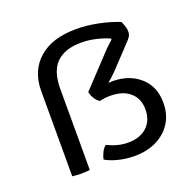

<svg xmlns="http://www.w3.org/2000/svg" viewBox="-105 -660 782 777"><g transform="rotate(-20 286.0 -272.0)"><path d="M348 9.5Q313.5 9.5 280.5 1.5Q247.5 -6.5 224.5 -20Q226.5 -33 234.2 -49Q242 -65 253 -73Q298 -50.5 342 -50.5Q393 -50.5 423 -78Q453 -105.5 453 -153Q453 -200 422.2 -226.8Q391.5 -253.5 337.5 -253.5Q323.5 -253.5 311.8 -252Q300 -250.5 291.5 -248Q278.5 -256.5 270.5 -270Q262.5 -283.5 259.5 -298L373.5 -419.5Q384.5 -431.5 392.2 -439.2Q400 -447 421 -466L420 -470Q398 -480.5 365.8 -488.2Q333.5 -496 300 -496Q230 -496 193.8 -460.5Q157.5 -425 157.5 -350V0Q148.5 1.5 137.5 2Q126.5 2.5 119 2.5Q111.5 2.5 101.2 2Q91 1.5 82 0V-367.5Q82 -453.5 139 -504Q196 -554.5 300 -554.5Q346 -554.5 395 -544.5Q444 -534.5 483 -518.5Q488.5 -506 492 -494.8Q495.5 -483.5 495.5 -473.5Q495.5 -459.5 489.2 -450.8Q483 -442 477 -436L386.5 -340Q377 -330.5 368 -322Q359 -313.5 348.5 -305Q356 -306 365.5 -306Q437.5 -306 484 -265.2Q530.5 -224.5 530.5 -153.5Q530.5 -104 507 -67.2Q483.5 -30.5 442.5 -10.5Q401.5 9.5 348 9.5Z"/></g></svg>

Font: Signika SC Light
Style: Regular
Weight: 300
Designer: Anna Giedryś
Foundry: Anna Giedryś
Version: Version 2.000; ttfautohint (v1.8.3) -l 8 -r 50 -G 200 -x 9 -